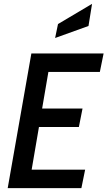

<svg xmlns="http://www.w3.org/2000/svg" viewBox="-20 -978 558 998"><path d="M422.5 -96 403 0H20L143 -700H518.5L499 -604H231.5L199 -414H409L390 -318H182.5L144.5 -96ZM266.5 -780.5 281.5 -853 458.5 -958 440 -843Z"/></svg>

Font: Cabin Condensed Medium
Style: Italic
Weight: 500
Width: 3
Italic angle: -10°
Designer: Pablo Impallari
Foundry: Pablo Impallari. http://www.impallari.com Igino Marini. http://www.ikern.com
Version: Version 3.001; ttfautohint (v1.8.3)